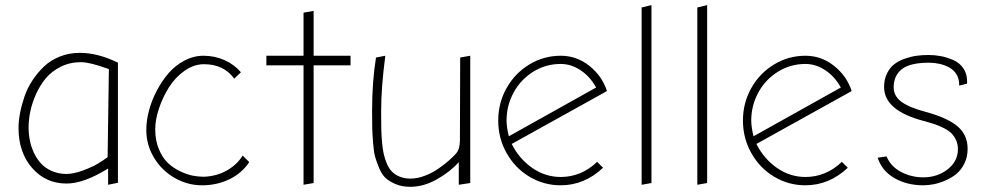

<svg xmlns="http://www.w3.org/2000/svg" viewBox="-20 -718 3813 744"><path d="M437 -475.1Q359.4 -513.2 289.1 -513.2Q247.6 -513.2 211.7 -498.8Q175.8 -484.4 150.6 -460.4Q125.5 -436.5 105.7 -406.5Q85.9 -376.5 74.7 -343.3Q63.5 -310.1 57.6 -279.5Q51.8 -249 51.8 -222.2Q51.8 -127.4 104.5 -67.1Q157.2 -6.8 237.8 -6.8Q304.7 -6.8 398.9 -64.9V-2L437 -9.8ZM235.8 -43.9Q205.1 -44.4 179.9 -55.7Q154.8 -66.9 138.4 -85Q122.1 -103 111.1 -126.7Q100.1 -150.4 95.5 -174.8Q90.8 -199.2 90.8 -224.1Q90.8 -253.4 97.4 -285.9Q104 -318.4 119.4 -352.8Q134.8 -387.2 157.5 -414.6Q180.2 -441.9 215.6 -459.5Q251 -477.1 293.9 -477.1Q328.6 -477.1 401.9 -450.2L397 -108.9Q378.9 -95.7 358.2 -83.3Q337.4 -70.8 301.5 -57.4Q265.6 -43.9 235.8 -43.9Z M771.5 -33.2H766.6Q747.6 -33.2 725.6 -37.6Q703.6 -42 677.2 -54.7Q650.9 -67.4 630.4 -86.7Q609.9 -106 595.7 -139.9Q581.5 -173.8 581.5 -216.8Q581.5 -254.4 596.2 -298.1Q610.8 -341.8 635 -380.1Q659.2 -418.5 695.3 -443.8Q731.4 -469.2 770.5 -469.2Q847.2 -469.2 887.7 -413.1L913.6 -438Q887.7 -468.3 849.9 -485.1Q812 -502 768.6 -502Q730 -502 694.1 -482.9Q658.2 -463.9 632.1 -433.1Q606 -402.3 586.4 -364.5Q566.9 -326.7 556.9 -287.8Q546.9 -249 546.9 -214.8Q546.9 -156.2 577.1 -106.4Q607.4 -56.6 657.2 -28.3Q707 0 762.7 0H772.5Q828.1 -2.4 873 -25.4Q918 -48.3 945.8 -89.8L920.4 -115.2Q897.9 -79.1 858.6 -57.1Q819.3 -35.2 771.5 -33.2Z M1338.4 -502H1195.3V-675.8L1156.2 -668.9V-502H1012.2V-464.8H1156.2V-2L1195.3 -8.8V-464.8H1338.4Z M1457 -291Q1457 -379.4 1473.1 -502L1437 -495.1Q1421.9 -400.9 1421.9 -291V-285.2Q1421.9 -245.6 1422.4 -223.9Q1422.9 -202.1 1425.5 -166.5Q1428.2 -130.9 1433.6 -110.6Q1439 -90.3 1450 -64.9Q1460.9 -39.6 1476.3 -26.4Q1491.7 -13.2 1515.4 -3.7Q1539.1 5.9 1569.8 5.9Q1621.6 5.9 1673.1 -23.2Q1724.6 -52.2 1757.8 -89.8V-2L1802.2 -8.8V-502L1763.2 -495.1L1762.2 -174.8Q1762.2 -140.1 1747.1 -123Q1736.3 -110.8 1720 -96.4Q1703.6 -82 1679.7 -65.2Q1655.8 -48.3 1626.7 -37.1Q1597.7 -25.9 1570.8 -25.9Q1547.4 -25.9 1529.3 -33.2Q1511.2 -40.5 1499.3 -52.5Q1487.3 -64.5 1479.2 -83.5Q1471.2 -102.5 1466.8 -122.3Q1462.4 -142.1 1460.2 -168.5Q1458 -194.8 1457.5 -218.5Q1457 -242.2 1457 -272Q1457 -284.7 1457 -291Z M2152.8 0Q2244.6 0 2316.9 -67.9L2293.9 -90.8Q2232.4 -32.2 2152.8 -32.2Q2093.3 -32.2 2042.7 -67.1Q1992.2 -102.1 1962.9 -160.2L2332 -365.2Q2313 -423.8 2263.7 -462.9Q2214.4 -502 2152.8 -502Q2086.9 -502 2031 -468Q1975.1 -434.1 1942.9 -376.5Q1910.6 -318.8 1910.6 -251Q1910.6 -182.6 1943.1 -124.8Q1975.6 -66.9 2031.2 -33.4Q2086.9 0 2152.8 0ZM2152.8 -470.2Q2192.9 -470.2 2229.5 -446Q2266.1 -421.9 2290 -378.9L1951.7 -189.9Q1942.9 -225.6 1942.9 -251Q1942.9 -308.6 1970 -358.9Q1997.1 -409.2 2045.7 -439.7Q2094.2 -470.2 2152.8 -470.2Z M2466.3 -689V-2L2504.4 -8.8V-698.2Z M2682.1 -689V-2L2720.2 -8.8V-698.2Z M3101.1 0Q3192.9 0 3265.1 -67.9L3242.2 -90.8Q3180.7 -32.2 3101.1 -32.2Q3041.5 -32.2 2991 -67.1Q2940.4 -102.1 2911.1 -160.2L3280.3 -365.2Q3261.2 -423.8 3211.9 -462.9Q3162.6 -502 3101.1 -502Q3035.2 -502 2979.2 -468Q2923.3 -434.1 2891.1 -376.5Q2858.9 -318.8 2858.9 -251Q2858.9 -182.6 2891.4 -124.8Q2923.8 -66.9 2979.5 -33.4Q3035.2 0 3101.1 0ZM3101.1 -470.2Q3141.1 -470.2 3177.7 -446Q3214.4 -421.9 3238.3 -378.9L2899.9 -189.9Q2891.1 -225.6 2891.1 -251Q2891.1 -308.6 2918.2 -358.9Q2945.3 -409.2 2993.9 -439.7Q3042.5 -470.2 3101.1 -470.2Z M3696.8 -386.2 3727.5 -394V-402.8Q3727.5 -432.6 3712.6 -453.9Q3697.8 -475.1 3673.3 -485.6Q3648.9 -496.1 3625.7 -500.5Q3602.5 -504.9 3578.6 -504.9Q3554.2 -504.9 3532.2 -502Q3510.3 -499 3486.3 -490.7Q3462.4 -482.4 3445.3 -469.2Q3428.2 -456.1 3417 -433.3Q3405.8 -410.6 3405.8 -380.9Q3405.8 -289.1 3560.5 -249Q3585.4 -242.2 3602.8 -236.3Q3620.1 -230.5 3638.2 -221.2Q3656.2 -211.9 3667 -201.2Q3677.7 -190.4 3684.8 -174.8Q3691.9 -159.2 3691.9 -140.1Q3691.9 -92.8 3652.1 -61.8Q3612.3 -30.8 3557.6 -30.8Q3511.2 -30.8 3471.2 -52Q3431.2 -73.2 3415.5 -111.8L3380.9 -106.9Q3397.9 -55.2 3446.3 -27.6Q3494.6 0 3557.6 0Q3576.2 0 3597.2 -3.9Q3618.2 -7.8 3642.3 -18.1Q3666.5 -28.3 3685.3 -43.5Q3704.1 -58.6 3716.8 -84Q3729.5 -109.4 3729.5 -141.1Q3729.5 -195.3 3690.7 -228.3Q3651.9 -261.2 3567.9 -284.2Q3503.4 -301.3 3473.1 -323.5Q3442.9 -345.7 3442.9 -379.9Q3442.9 -423.8 3473.6 -449.2Q3504.4 -474.6 3578.6 -475.1Q3599.6 -475.1 3619.1 -470.9Q3638.7 -466.8 3656.7 -457.5Q3674.8 -448.2 3685.8 -430.9Q3696.8 -413.6 3696.8 -390.1Z"/></svg>

Font: Comic Neue Angular Light
Style: Regular
Weight: 300
Designer: Craig Rozynski
Foundry: Craig Rozynski
Version: Version 2.003